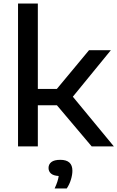

<svg xmlns="http://www.w3.org/2000/svg" viewBox="-20 -828 664 1086"><path d="M82 0V-808H194V-325H301.5L483.5 -544H607L392 -281L624 0H498.5L302 -232.5H194V0ZM289 238Q299 216.5 304.5 199.5Q310 182.5 312 167.5Q281.5 165.5 268 153.2Q254.5 141 254.5 122Q254.5 101 270.8 88.5Q287 76 321 76Q389.5 76 389.5 137.5Q389.5 160.5 381.2 187.8Q373 215 357.5 238Z"/></svg>

Font: Encode Sans Expanded Expanded Medium
Style: Regular
Weight: 500
Width: 7
Designer: Multiple Designers
Foundry: Impallari Type
Version: Version 3.000; ttfautohint (v1.8.3) -l 8 -r 50 -G 200 -x 14 